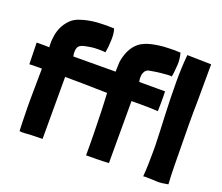

<svg xmlns="http://www.w3.org/2000/svg" viewBox="-120 -902 1250 1082"><g transform="rotate(20 505.0 -361.5)"><path d="M119 2C140 0 149 -1 226 -2V-374C237 -374 310 -373 329 -373C349 -372 456 -371 479 -370C480 -352 481 -332 482 -311C484 -273 484 -258 487 -136C488 -97 488 -52 488 1C495 2 600 0 624 -2V-374H687C711 -374 741 -374 783 -371C783 -397 784 -424 784 -429C784 -449 784 -465 783 -490H628C626 -498 625 -507 625 -515C625 -525 626 -535 629 -541C633 -556 644 -567 659 -569C672 -572 712 -578 726 -579C756 -582 778 -584 790 -582C794 -600 796 -631 798 -653C800 -675 796 -704 790 -725C776 -725 763 -726 749 -726C729 -726 710 -725 689 -724C624 -718 567 -705 535 -670C505 -639 491 -597 485 -557L483 -499L230 -498C228 -507 227 -515 227 -523C227 -564 244 -571 293 -579C320 -584 337 -584 350 -584C372 -584 382 -583 392 -582C393 -592 395 -603 397 -616C399 -645 401 -668 399 -691C398 -704 395 -715 392 -725C378 -725 364 -726 350 -726C331 -726 311 -725 290 -724C255 -721 223 -715 194 -705C170 -698 151 -686 136 -670C121 -654 109 -636 101 -617C93 -598 88 -578 86 -557C84 -545 84 -534 84 -524C84 -516 84 -508 85 -500C74 -501 62 -501 50 -501H9L12 -372C27 -373 40 -373 52 -373H87C87 -355 85 -206 85 -183C85 -156 85 -129 86 -106C86 -77 88 -12 89 1C98 2 108 3 119 2ZM908 3C933 5 956 0 980 -4C978 -32 977 -65 976 -104C975 -143 973 -315 973 -362C973 -408 973 -453 974 -497C974 -517 975 -667 975 -722L831 -725C826 -671 824 -619 824 -569C824 -499 826 -431 829 -362C832 -303 834 -243 836 -184V-143C836 -96 835 -48 831 2C835 1 842 1 851 1C869 1 894 2 908 3Z"/></g></svg>

Font: Londrina Solid CC
Style: CC
Weight: 400
Designer: Marcelo Magalhaes
Foundry: Tipos Pereira
Version: Version 1.003;FEAKit 1.0